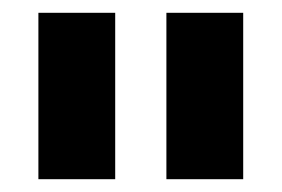

<svg xmlns="http://www.w3.org/2000/svg" viewBox="-20 -720 440 300"><path d="M240 -700H360V-440H240ZM40 -700H160V-440H40Z"/></svg>

Font: PT Root UI Bold
Style: Regular
Weight: 700
Designer: Vitaly Kuzmin
Foundry: ParaType Ltd.
Version: Version 2.000G